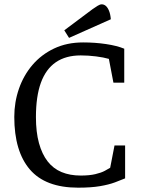

<svg xmlns="http://www.w3.org/2000/svg" viewBox="-20 -856 653 887"><path d="M341 11Q190 11 118 -73Q46 -157 46 -316Q46 -384 67.5 -446Q89 -508 130 -556Q171 -604 230 -632Q289 -660 364 -660Q419 -660 469.5 -652.5Q520 -645 554 -631V-474H504L483 -584Q459 -591 423.5 -595.5Q388 -600 353 -600Q284 -600 238 -568.5Q192 -537 169 -474Q146 -411 146 -315Q146 -246 160 -195Q174 -144 200 -110.5Q226 -77 264.5 -61Q303 -45 353 -45Q393 -45 420.5 -51.5Q448 -58 464.5 -67Q481 -76 489 -81L509 -184H558V-32Q539 -24 511 -13.5Q483 -3 442 4Q401 11 341 11ZM299 -681 277 -716 408 -814Q421 -823 431.5 -829.5Q442 -836 450 -836Q460 -836 468.5 -829Q477 -822 483.5 -806.5Q490 -791 492 -767Z"/></svg>

Font: Faustina
Style: Regular
Weight: 400
Designer: Alfonso Garcia
Foundry: http://www.omnibus-type.com
Version: Version 1.200